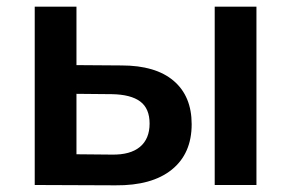

<svg xmlns="http://www.w3.org/2000/svg" viewBox="-20 -554 872 575"><path d="M554 -182Q554 -94 494.5 -46Q435 2 326 1L84 0V-534H209V-359L344 -358Q446 -358 500 -312Q554 -266 554 -182ZM623 -534H748V0H623ZM428 -184Q428 -229 400 -250Q372 -271 315 -272L209 -273V-92L315 -91Q370 -90 399 -114Q428 -138 428 -184Z"/></svg>

Font: APTA Sans SemiBold
Style: Bold
Weight: 600
Version: Version 7.200